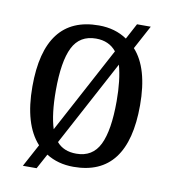

<svg xmlns="http://www.w3.org/2000/svg" viewBox="-73 -640 666 743"><g transform="rotate(10 260.5 -268.0)"><path d="M114 -49Q49 -120 49 -269Q49 -546 262 -546Q326 -546 373 -514L406 -576H460L410 -483Q472 -415 472 -269Q472 10 259 10Q198 10 152 -19L120 40H66ZM340 -458Q311 -494 260 -494Q196 -494 168.5 -439Q141 -384 141 -269Q141 -177 159 -120ZM380 -269Q380 -352 364 -410L184 -74Q211 -42 261 -42Q325 -42 352.5 -98Q380 -154 380 -269Z"/></g></svg>

Font: Noto Serif Narrow
Style: Regular
Weight: 400
Width: 4
Designer: Monotype Design Team
Foundry: Monotype Imaging Inc.
Version: Version 1.001